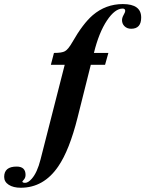

<svg xmlns="http://www.w3.org/2000/svg" viewBox="-180 -697 707 934"><path d="M506.8 -611.8Q506.8 -557.1 458 -557.1Q437.5 -557.1 424.8 -570.3Q413.6 -582 413.6 -599.1Q413.6 -610.8 421.4 -624.5Q429.2 -638.2 429.2 -643.6Q429.2 -655.3 416.5 -655.3Q379.4 -655.3 340.8 -598.1Q300.8 -538.1 276.9 -439.5H347.2L331.1 -381.8H261.7L197.3 -125Q157.7 33.2 103.5 112.3Q32.7 216.3 -79.1 216.3Q-115.2 216.3 -137.5 201.9Q-159.7 187.5 -159.7 163.6Q-159.7 113.3 -99.1 113.3Q-55.7 113.3 -55.7 153.8Q-55.7 167 -63.5 176.3Q-71.3 185.5 -71.3 185.5Q-71.3 192.4 -57.6 192.4Q-43 192.4 -25.4 172.4Q1 142.6 17.1 79.1L134.8 -381.8H67.4L82.5 -439.5Q121.6 -439.5 135.7 -447.8Q151.9 -456.5 172.4 -492.7Q223.1 -581.5 271 -623Q334.5 -677.2 417.5 -677.2Q506.8 -677.2 506.8 -611.8Z"/></svg>

Font: Dai Banna SIL Light
Style: BoldOblique
Weight: 700
Italic angle: -11°
Designer: Victor Gaultney
Foundry: SIL International
Version: Version 2.000